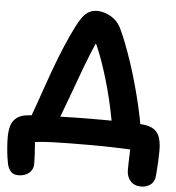

<svg xmlns="http://www.w3.org/2000/svg" viewBox="-59 -763 929 1013"><g transform="rotate(5 405.0 -256.5)"><path d="M550.4 -81.2Q540.6 -141.6 528.6 -198Q516.6 -254.4 502.6 -305.8Q488.6 -357.2 474.1 -402Q459.6 -446.8 445.2 -483.8Q430.8 -520.8 417.4 -548L436 -565Q418.6 -529.4 401.8 -488.5Q385 -447.6 369 -405.2Q353 -362.8 337.8 -320.2Q326.8 -290 314.6 -257.2Q302.4 -224.4 290.2 -191.7Q278 -159 267.3 -130.3Q256.6 -101.6 248.6 -79.8L105.8 -95.8Q123 -141.6 138.6 -186.7Q154.2 -231.8 170.2 -276.8Q186.2 -321.8 201.4 -365Q232.4 -450.4 258.2 -510.2Q284 -570 307.2 -615.8Q320.2 -640.8 333.9 -661.4Q347.6 -682 367.2 -695Q386.8 -708 415 -708Q437 -708 461.7 -699.2Q486.4 -690.4 508.4 -672.2Q530.4 -654 544.2 -624.2Q559 -593.2 575.7 -550Q592.4 -506.8 610 -454.6Q627.6 -402.4 643.9 -343.7Q660.2 -285 674.9 -222.1Q689.6 -159.2 699.6 -95.2ZM725.2 195Q689.8 195 669.3 172.1Q648.8 149.2 648.8 114.6Q648.8 99.4 649.3 77.5Q649.8 55.6 650.8 33.3Q651.8 11 651.8 -5L679.8 6.8Q663 5.6 634.9 4.4Q606.8 3.2 574 2.1Q541.2 1 507.3 0.5Q473.4 0 443.4 0Q332.4 0 246.4 2.5Q160.4 5 107.2 17.2L141.6 -42.2Q145.6 -15.2 148.1 15.5Q150.6 46.2 152.2 74.5Q153.8 102.8 153.8 122.6Q153.8 147.2 142 162.7Q130.2 178.2 112.4 185.1Q94.6 192 76.4 192Q57.4 192 46.1 185.3Q34.8 178.6 28 167.2Q21.2 155.8 17.2 142.6Q14.4 131.4 10.6 106.1Q6.8 80.8 4.5 50.6Q2.2 20.4 2.2 -3.4Q2.2 -36.4 9.8 -63.7Q17.4 -91 41.1 -108.6Q64.8 -126.2 112 -128.8Q130.8 -129.6 163.1 -131.1Q195.4 -132.6 241.8 -134.4Q288.2 -136.2 348.6 -137.2Q409 -138.2 483.2 -138.2Q531.2 -138.2 574.2 -137.4Q617.2 -136.6 651.2 -135.3Q685.2 -134 705.6 -132Q747.4 -128 768.8 -111.3Q790.2 -94.6 798.1 -66.8Q806 -39 806 -1.2Q806 24.2 804.5 51.8Q803 79.4 801.4 102.1Q799.8 124.8 798.8 134.8Q795 165.8 773.9 180.4Q752.8 195 725.2 195Z"/></g></svg>

Font: Shantell Sans Light
Style: Regular
Weight: 300
Designer: Stephen Nixon, Anya Danilova, Shantell Martin
Foundry: Arrow Type
Version: Version 1.011;[c5ecc13dd]